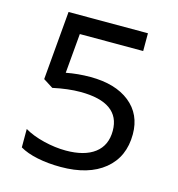

<svg xmlns="http://www.w3.org/2000/svg" viewBox="-100 -831 773 836"><g transform="rotate(15 286.0 -413.5)"><path d="M63 -121.6V-204.6Q99.1 -183.1 151.1 -170.4Q203.1 -157.7 251 -157.7Q335 -157.7 380.9 -192.6Q426.8 -227.5 426.8 -293.5Q426.8 -356.9 381.8 -388.9Q336.9 -420.9 247.6 -420.9Q191.9 -420.9 124 -406.2L80.1 -434.1L106.9 -743.7H464.8V-663.6H179.2L163.6 -484.9Q216.3 -495.1 272.5 -495.1Q385.3 -495.1 450.2 -443.4Q515.1 -391.6 515.1 -301.8Q515.1 -199.2 444.1 -141.1Q373 -83 248 -83Q190.9 -83 142.6 -93Q94.2 -103 63 -121.6Z"/></g></svg>

Font: Noto Sans Telugu UI
Style: Regular
Weight: 400
Designer: Monotype Design Team
Foundry: Monotype Imaging Inc.
Version: Version 1.05